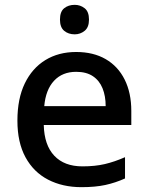

<svg xmlns="http://www.w3.org/2000/svg" viewBox="-20 -764 612 794"><path d="M295 -549Q366 -549 417 -519.5Q468 -490 495.5 -435Q523 -380 523 -305V-247H161Q163 -164 204.5 -120Q246 -76 321 -76Q373 -76 413.5 -85.5Q454 -95 497 -114V-26Q457 -8 415.5 1Q374 10 317 10Q239 10 179 -21Q119 -52 85.5 -113.5Q52 -175 52 -265Q52 -356 82.5 -419Q113 -482 167.5 -515.5Q222 -549 295 -549ZM295 -467Q238 -467 203.5 -430Q169 -393 163 -325H417Q417 -367 404 -399Q391 -431 364 -449Q337 -467 295 -467ZM289 -744Q312 -744 330 -730Q348 -716 348 -683Q348 -651 330 -636.5Q312 -622 289 -622Q263 -622 245.5 -636.5Q228 -651 228 -683Q228 -716 245.5 -730Q263 -744 289 -744Z"/></svg>

Font: Noto Sans Thai Medium
Style: Regular
Weight: 500
Designer: Monotype Design Team
Foundry: Monotype Imaging Inc.
Version: Version 2.001